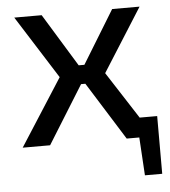

<svg xmlns="http://www.w3.org/2000/svg" viewBox="-48 -532 635 719"><g transform="rotate(-5 269.5 -172.5)"><path d="M533 -74V0H427V-74ZM533 -5V143H468L459 -5ZM503 -488 353 -251 515 0H412L255 -251L400 -488ZM135 -488 280 -251 124 0H21L182 -251L32 -488ZM325 -289V-218H211V-289Z"/></g></svg>

Font: Exo 2 Medium
Style: Regular
Weight: 500
Designer: Natanael Gama
Foundry: Natanael Gama
Version: Version 2.010